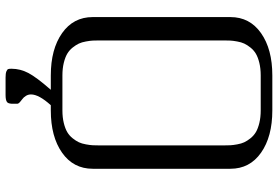

<svg xmlns="http://www.w3.org/2000/svg" viewBox="-174 -658 993 686"><g transform="rotate(90 323.0 -315.5)"><path d="M375 -750H250Q225.1 -750 205.1 -745.1Q185.1 -740.2 172.4 -732.7Q159.7 -725.1 150.4 -713.4Q141.1 -701.7 136.2 -691.2Q131.3 -680.7 128.7 -666Q126 -651.4 125.5 -641.6Q125 -631.8 125 -618.7V-172.9Q125 -159.7 125.5 -149.9Q126 -140.1 128.7 -125.5Q131.3 -110.8 136.2 -100.3Q141.1 -89.8 150.4 -78.1Q159.7 -66.4 172.4 -58.8Q185.1 -51.3 205.1 -46.4Q225.1 -41.5 250 -41.5H375Q399.9 -41.5 419.9 -46.4Q439.9 -51.3 452.6 -58.8Q465.3 -66.4 474.6 -78.1Q483.9 -89.8 488.8 -100.3Q493.7 -110.8 496.3 -125.5Q499 -140.1 499.5 -149.9Q500 -159.7 500 -172.9V-618.7Q500 -631.8 499.5 -641.6Q499 -651.4 496.3 -666Q493.7 -680.7 488.8 -691.2Q483.9 -701.7 474.6 -713.4Q465.3 -725.1 452.6 -732.7Q439.9 -740.2 419.9 -745.1Q399.9 -750 375 -750ZM375 -791.5Q468.8 -791.5 526.1 -751.2Q583.5 -710.9 583.5 -641.6V-149.9Q583.5 -80.6 526.1 -40.3Q468.8 0 375 0H356.4Q317.9 42.5 317.9 70.8Q317.9 80.6 323 88.9Q328.1 97.2 334.5 101.6Q340.8 106 345.9 110.8Q351.1 115.7 351.1 119.6V140.6Q350.1 153.3 344.7 156.7Q337.9 161.6 319.8 161.6H257.3Q242.7 161.6 235.6 158.7Q228.5 155.8 227.3 152.1Q226.1 148.4 226.1 140.6Q226.1 108.9 241.5 79.8Q256.8 50.8 301.3 0H250Q156.2 0 98.9 -40.3Q41.5 -80.6 41.5 -149.9V-641.6Q41.5 -710.9 98.9 -751.2Q156.2 -791.5 250 -791.5Z"/></g></svg>

Font: Gputeks
Style: Regular
Weight: 500
Version: Version 0.9